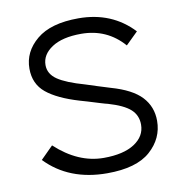

<svg xmlns="http://www.w3.org/2000/svg" viewBox="-75 -711 757 793"><g transform="rotate(-10 303.5 -314.5)"><path d="M552 -167Q552 -93 493.5 -41Q435 11 312 11Q152 11 55 -90L107 -142Q202 -54 309 -54Q392 -54 438 -84Q484 -114 484 -163Q484 -202 456.5 -227Q429 -252 364 -271Q358 -272 333.5 -279.5Q309 -287 283 -295Q257 -303 252 -304Q161 -331 115.5 -368.5Q70 -406 70 -470Q70 -541 129.5 -590.5Q189 -640 305 -640Q445 -640 534 -545L483 -495Q413 -575 305 -575Q226 -575 182 -546Q138 -517 138 -473Q138 -436 173 -412Q208 -388 286 -366Q289 -365 334 -350.5Q379 -336 387 -334Q475 -309 513.5 -267.5Q552 -226 552 -167Z"/></g></svg>

Font: Sinkin Sans 300 Light
Style: Regular
Weight: 300
Designer: Keith Bates
Foundry: K-Type
Version: Sinkin Sans (version 1.0)  by Keith Bates   •   © 2014   www